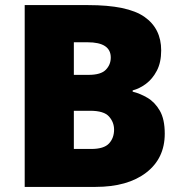

<svg xmlns="http://www.w3.org/2000/svg" viewBox="-20 -734 714 754"><path d="M326 -714Q481 -714 547 -668Q613 -622 613 -536Q613 -489 596 -456.5Q579 -424 553.5 -405Q528 -386 501 -379V-374Q530 -367 559 -350Q588 -333 607.5 -299.5Q627 -266 627 -209Q627 -112 554 -56Q481 0 355 0H77V-714ZM328 -440Q376 -440 395.5 -460Q415 -480 415 -508Q415 -568 324 -568H270V-440ZM270 -299V-149H338Q388 -149 408 -170.5Q428 -192 428 -225Q428 -254 408 -276.5Q388 -299 334 -299Z"/></svg>

Font: Noto Sans Black
Style: Regular
Weight: 900
Designer: Monotype Design Team
Foundry: Monotype Imaging Inc.
Version: Version 2.007